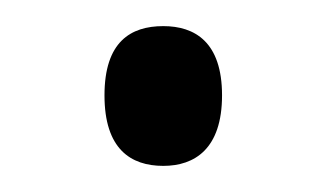

<svg xmlns="http://www.w3.org/2000/svg" viewBox="-20 -121 250 147"><path d="M105 6C129 6 150 -7 150 -48C150 -89 129 -101 105 -101C80 -101 60 -89 60 -48C60 -7 80 6 105 6Z"/></svg>

Font: Noto Serif Devanagari SemiCondensed Light
Style: Regular
Weight: 300
Width: 4
Designer: Universal Thirst, Indian Type Foundry and the Monotype Design Team
Foundry: Monotype Imaging Inc.
Version: Version 2.004